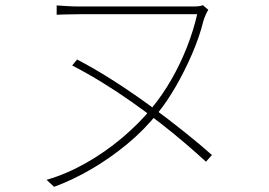

<svg xmlns="http://www.w3.org/2000/svg" viewBox="-20 -696 1040 742"><path d="M785 -658Q780 -650 775 -639Q770 -628 766 -615Q751 -554 722.5 -488Q694 -422 660 -363Q626 -304 592 -262Q537 -193 470 -138Q403 -83 331.5 -41.5Q260 0 189 26L160 -1Q236 -23 310.5 -65Q385 -107 451 -162.5Q517 -218 567 -279Q608 -329 642.5 -389Q677 -449 702.5 -514Q728 -579 742 -641Q727 -641 691 -641Q655 -641 606.5 -641Q558 -641 506.5 -641Q455 -641 408 -641Q361 -641 327.5 -641Q294 -641 283 -641Q267 -641 253 -640.5Q239 -640 225.5 -640Q212 -640 199 -639V-675Q219 -674 239 -672.5Q259 -671 283 -671Q294 -671 327.5 -671Q361 -671 408 -671Q455 -671 506.5 -671Q558 -671 604.5 -671Q651 -671 684.5 -671Q718 -671 728 -671Q740 -671 748.5 -672Q757 -673 764 -676ZM278 -466Q349 -429 422 -382Q495 -335 564 -284.5Q633 -234 693.5 -185.5Q754 -137 799 -97L776 -71Q739 -105 694 -143.5Q649 -182 597.5 -222Q546 -262 490 -301.5Q434 -341 375.5 -377Q317 -413 259 -443Z"/></svg>

Font: Noto Sans JP Thin Thin
Style: Regular
Weight: 250
Version: Version 2.004-H2;hotconv 1.0.118;makeotfexe 2.5.65603